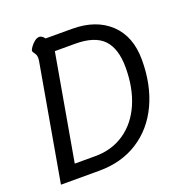

<svg xmlns="http://www.w3.org/2000/svg" viewBox="-129 -830 891 942"><g transform="rotate(-20 316.0 -359.0)"><path d="M137 -609Q138 -614 138 -622Q138 -638 129.5 -649Q121 -660 121 -665Q121 -671 130 -684Q139 -697 152 -707.5Q165 -718 178 -718Q191 -718 205 -700H342Q467 -700 540 -631.5Q613 -563 613 -440Q613 -310 566.5 -210.5Q520 -111 433.5 -55.5Q347 0 230 0H30ZM237 -74Q323 -74 388.5 -118.5Q454 -163 489.5 -244Q525 -325 525 -432Q525 -531 479.5 -578.5Q434 -626 332 -626H226L129 -74Z"/></g></svg>

Font: Niramit
Style: Italic
Weight: 400
Italic angle: -10°
Version: Version 1.000; ttfautohint (v1.6)